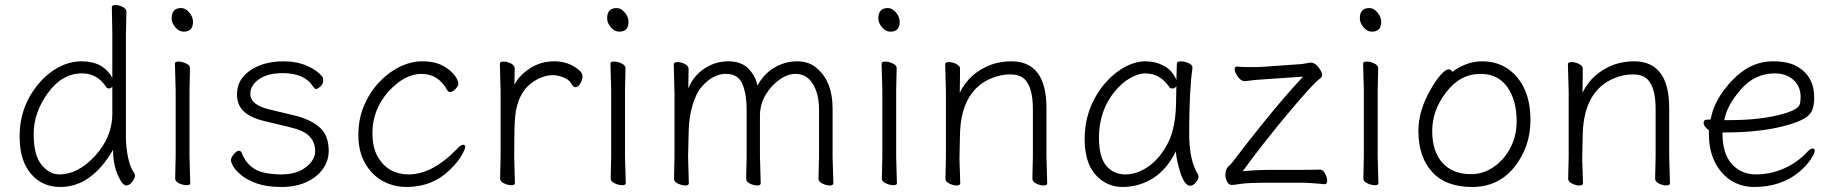

<svg xmlns="http://www.w3.org/2000/svg" viewBox="-20 -728 7299 764"><path d="M483 -681 481 -592V-185Q481 -141 490 -99.5Q499 -58 515 -38Q517 -36 517 -27.5Q517 -19 506 -4.5Q495 10 483 10Q471 10 459 -11Q430 -62 430 -128V-132Q344 16 220 16Q148 16 103 -36.5Q58 -89 58 -186Q58 -304 133 -394Q168 -436 212.5 -460Q257 -484 305 -484Q391 -484 427 -418V-593L425 -699Q425 -708 439 -708Q453 -708 468 -700.5Q483 -693 483 -681ZM427 -384Q422 -376 414 -376Q406 -376 403 -381Q368 -436 306 -436Q227 -436 170.5 -358Q114 -280 114 -195Q114 -110 145.5 -72Q177 -34 216 -34Q291 -34 359 -108.5Q427 -183 427 -276Z M663 -655Q663 -696 701 -696Q718 -696 733 -678.5Q748 -661 748 -641Q748 -602 711 -602Q692 -602 677.5 -619.5Q663 -637 663 -655ZM677 -17 679 -105V-368L676 -475Q676 -483 690.5 -483Q705 -483 720.5 -475.5Q736 -468 736 -457L734 -368V-105L737 1Q737 9 723 9Q709 9 693 1.5Q677 -6 677 -17Z M1033 -246Q978 -259 950.5 -284.5Q923 -310 923 -352Q923 -394 948 -423Q973 -452 1014 -468Q1055 -484 1108 -484Q1161 -484 1202 -466Q1243 -448 1263 -422Q1266 -419 1266 -406.5Q1266 -394 1255 -384Q1244 -374 1238.5 -374Q1233 -374 1230.5 -377.5Q1228 -381 1224 -386Q1191 -437 1104 -437Q1046 -437 1011 -413Q976 -389 976 -354Q976 -310 1054 -292L1150 -269Q1214 -254 1251 -222Q1288 -190 1288 -128Q1288 -89 1265 -56Q1242 -23 1199.5 -3.5Q1157 16 1099.5 16Q1042 16 1003.5 2.5Q965 -11 942 -29.5Q919 -48 909 -64.5Q899 -81 899 -91Q899 -101 910.5 -114.5Q922 -128 930 -128Q938 -128 941 -121Q968 -52 1036 -40Q1067 -34 1098 -34Q1160 -34 1197 -62.5Q1234 -91 1234 -126.5Q1234 -162 1211.5 -185.5Q1189 -209 1133 -222Z M1823 -152Q1831 -152 1831 -143Q1831 -134 1816.5 -109Q1802 -84 1773 -55Q1702 16 1598 16Q1546 16 1502.5 -8Q1459 -32 1432.5 -79Q1406 -126 1406 -190Q1406 -254 1428 -306.5Q1450 -359 1487 -399Q1524 -439 1569.5 -461.5Q1615 -484 1659 -484Q1703 -484 1730.5 -472Q1758 -460 1774 -444.5Q1790 -429 1797 -416Q1804 -403 1804 -394.5Q1804 -386 1792.5 -374Q1781 -362 1772.5 -362Q1764 -362 1761 -367Q1725 -434 1657.5 -434Q1590 -434 1526 -364Q1462 -292 1462 -199Q1462 -142 1482.5 -105.5Q1503 -69 1534.5 -51.5Q1566 -34 1606 -34Q1702 -34 1802 -139Q1815 -152 1823 -152Z M1970 -18 1972 -106V-367L1969 -474Q1969 -483 1983.5 -483Q1998 -483 2013 -475.5Q2028 -468 2028 -456Q2028 -444 2027.5 -426.5Q2027 -409 2027 -391Q2047 -429 2089.5 -456.5Q2132 -484 2186 -484Q2240 -484 2281 -452Q2298 -438 2298 -424.5Q2298 -411 2289 -396Q2280 -381 2271 -381Q2262 -381 2256 -391Q2246 -411 2222 -420Q2198 -429 2182 -429Q2139 -429 2098 -400Q2040 -359 2030 -266Q2026 -230 2026 -106L2029 0Q2029 9 2015 9Q2001 9 1985.5 1.5Q1970 -6 1970 -18Z M2396 -655Q2396 -696 2434 -696Q2451 -696 2466 -678.5Q2481 -661 2481 -641Q2481 -602 2444 -602Q2425 -602 2410.5 -619.5Q2396 -637 2396 -655ZM2410 -17 2412 -105V-368L2409 -475Q2409 -483 2423.5 -483Q2438 -483 2453.5 -475.5Q2469 -468 2469 -457L2467 -368V-105L2470 1Q2470 9 2456 9Q2442 9 2426 1.5Q2410 -6 2410 -17Z M3237 -17 3239 -105V-293Q3239 -354 3214.5 -394Q3190 -434 3145 -434Q3114 -434 3081.5 -411Q3049 -388 3026.5 -350.5Q3004 -313 3004 -268V-105L3007 1Q3007 10 2993 10Q2979 10 2964 2.5Q2949 -5 2949 -17L2951 -105V-293Q2951 -352 2934.5 -393Q2918 -434 2868 -434Q2818 -434 2775 -386Q2750 -358 2736 -310.5Q2722 -263 2720.5 -209.5Q2719 -156 2718 -105L2721 1Q2721 10 2707 10Q2693 10 2677.5 2.5Q2662 -5 2662 -17L2664 -105V-356L2661 -472Q2661 -481 2675.5 -481Q2690 -481 2705 -473.5Q2720 -466 2720 -454Q2720 -442 2719.5 -420.5Q2719 -399 2719 -376Q2739 -426 2782.5 -455Q2826 -484 2878 -484Q2930 -484 2958.5 -454.5Q2987 -425 2994 -387Q3019 -434 3061.5 -459Q3104 -484 3152 -484Q3200 -484 3231 -456Q3293 -403 3293 -297V-105L3296 1Q3296 10 3282 10Q3268 10 3252.5 2.5Q3237 -5 3237 -17Z M3475 -655Q3475 -696 3513 -696Q3530 -696 3545 -678.5Q3560 -661 3560 -641Q3560 -602 3523 -602Q3504 -602 3489.5 -619.5Q3475 -637 3475 -655ZM3489 -17 3491 -105V-368L3488 -475Q3488 -483 3502.5 -483Q3517 -483 3532.5 -475.5Q3548 -468 3548 -457L3546 -368V-105L3549 1Q3549 9 3535 9Q3521 9 3505 1.5Q3489 -6 3489 -17Z M4088 -17 4090 -105V-294Q4090 -382 4056 -414Q4036 -432 3999.5 -432Q3963 -432 3926 -417Q3806 -368 3800 -198Q3799 -149 3798 -105V-91Q3798 -91 3801 1Q3801 10 3787 10Q3773 10 3757.5 2.5Q3742 -5 3742 -17L3744 -105V-365L3741 -472Q3741 -481 3755.5 -481Q3770 -481 3785 -473.5Q3800 -466 3800 -456V-428Q3800 -411 3799.5 -392Q3799 -373 3799 -359Q3837 -437 3922 -470Q3961 -484 4004 -484Q4144 -484 4144 -298V-105L4147 1Q4147 10 4133 10Q4119 10 4103.5 2.5Q4088 -5 4088 -17Z M4725 -457Q4712 -368 4712 -196Q4712 -89 4747 -34Q4749 -30 4749 -23Q4749 -16 4738.5 -2.5Q4728 11 4716 11Q4694 11 4677.5 -39.5Q4661 -90 4659 -126Q4623 -53 4567.5 -18.5Q4512 16 4447.5 16Q4383 16 4339.5 -32.5Q4296 -81 4296 -175Q4296 -298 4374 -393Q4410 -436 4453.5 -460Q4497 -484 4537.5 -484Q4578 -484 4611.5 -466Q4645 -448 4661 -410Q4663 -456 4663 -475Q4663 -484 4678.5 -484Q4694 -484 4709.5 -477Q4725 -470 4725 -459ZM4661 -386Q4656 -376 4646.5 -376Q4637 -376 4634 -380Q4597 -436 4537 -436Q4509 -436 4475.5 -416.5Q4442 -397 4414 -362Q4353 -286 4353 -180Q4353 -103 4382 -68.5Q4411 -34 4458 -34Q4505 -34 4550.5 -66Q4596 -98 4628 -160Q4660 -222 4660 -334Q4660 -361 4661 -386Z M5104 -52Q5216 -52 5232 -53H5233Q5244 -53 5252.5 -37.5Q5261 -22 5261 -8.5Q5261 5 5251 5Q5210 1 5170 -1H5035Q4945 -1 4918 3.5Q4891 8 4880.5 8Q4870 8 4863 -5Q4856 -18 4856 -30.5Q4856 -43 4859.5 -52.5Q4863 -62 4872.5 -70Q4882 -78 4906.5 -111.5Q4931 -145 5009.5 -242.5Q5088 -340 5165 -423L5004 -412Q4977 -411 4935 -405H4933Q4918 -405 4905.5 -423Q4893 -441 4893 -452Q4893 -463 4901 -463H4902Q4928 -461 4949 -461H4981Q4993 -461 5003 -462L5159 -473L5195 -479H5199Q5214 -477 5227.5 -459Q5241 -441 5241 -430.5Q5241 -420 5231 -414Q5210 -401 5111 -283.5Q5012 -166 4925 -47Q4985 -52 5025 -52Z M5391 -655Q5391 -696 5429 -696Q5446 -696 5461 -678.5Q5476 -661 5476 -641Q5476 -602 5439 -602Q5420 -602 5405.5 -619.5Q5391 -637 5391 -655ZM5405 -17 5407 -105V-368L5404 -475Q5404 -483 5418.5 -483Q5433 -483 5448.5 -475.5Q5464 -468 5464 -457L5462 -368V-105L5465 1Q5465 9 5451 9Q5437 9 5421 1.5Q5405 -6 5405 -17Z M5759 -442Q5815 -484 5878 -484Q5963 -484 6016.5 -421Q6070 -358 6070 -251Q6070 -144 6006.5 -64Q5943 16 5838 16Q5733 16 5678.5 -44Q5624 -104 5624 -207Q5624 -289 5674 -374Q5694 -410 5713.5 -431Q5733 -452 5743.5 -452Q5754 -452 5759 -442ZM5833 -35Q5882 -35 5923.5 -63.5Q5965 -92 5990 -139.5Q6015 -187 6015 -245Q6015 -329 5978 -381.5Q5941 -434 5872 -434Q5789 -434 5734 -360Q5679 -289 5679 -207Q5679 -125 5720 -80Q5761 -35 5833 -35Z M6566 -17 6568 -105V-294Q6568 -382 6534 -414Q6514 -432 6477.5 -432Q6441 -432 6404 -417Q6284 -368 6278 -198Q6277 -149 6276 -105V-91Q6276 -91 6279 1Q6279 10 6265 10Q6251 10 6235.5 2.5Q6220 -5 6220 -17L6222 -105V-365L6219 -472Q6219 -481 6233.5 -481Q6248 -481 6263 -473.5Q6278 -466 6278 -456V-428Q6278 -411 6277.5 -392Q6277 -373 6277 -359Q6315 -437 6400 -470Q6439 -484 6482 -484Q6622 -484 6622 -298V-105L6625 1Q6625 10 6611 10Q6597 10 6581.5 2.5Q6566 -5 6566 -17Z M6834 -201V-198Q6834 -116 6871.5 -75Q6909 -34 6967 -34Q7025 -34 7078.5 -57.5Q7132 -81 7172 -124Q7184 -137 7192.5 -137Q7201 -137 7201 -127.5Q7201 -118 7186 -95Q7171 -72 7142 -46Q7069 16 6960 16Q6909 16 6868.5 -9.5Q6828 -35 6804 -82.5Q6780 -130 6780 -195V-210Q6759 -224 6759 -240Q6759 -252 6773 -252Q6787 -252 6787 -253Q6800 -331 6872 -407.5Q6944 -484 7035 -484Q7096 -484 7132 -463Q7199 -424 7199 -340Q7199 -311 7192 -292Q7185 -273 7164.5 -259.5Q7144 -246 7102 -233Q6997 -201 6846 -201ZM6862 -250Q6991 -250 7079 -276Q7134 -292 7141 -312Q7145 -323 7145 -341Q7145 -385 7116 -410.5Q7087 -436 7042 -436Q6963 -436 6907.5 -372.5Q6852 -309 6841 -250Z"/></svg>

Font: LXGW WenKai Lite Light
Style: Regular
Weight: 300
Designer: LXGW / Fontworks Inc.
Foundry: LXGW / Fontworks Inc.
Version: Version 1.511; March 25, 2025